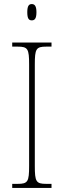

<svg xmlns="http://www.w3.org/2000/svg" viewBox="-20 -923 315 943"><path d="M136 -823C150 -823 159 -831 159 -863C159 -894 150 -903 136 -903C122 -903 114 -894 114 -863C114 -831 122 -823 136 -823ZM40 0H233V-20H207C157 -20 151 -31 151 -108V-606C151 -683 157 -694 207 -694H233V-714H40V-694H67C117 -694 123 -683 123 -606V-108C123 -31 117 -20 67 -20H40Z"/></svg>

Font: Noto Serif Devanagari Condensed Thin
Style: Regular
Weight: 100
Width: 3
Designer: Universal Thirst, Indian Type Foundry and the Monotype Design Team
Foundry: Monotype Imaging Inc.
Version: Version 2.004